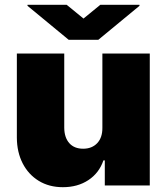

<svg xmlns="http://www.w3.org/2000/svg" viewBox="-20 -767 689 794"><path d="M403.4 -238.6V-545.5H599.4V0H413.4V-103.7H407.7Q389.9 -51.5 345.5 -22.2Q301.1 7.1 240.1 7.1Q182.9 7.1 140.1 -19.2Q97.3 -45.5 73.7 -91.6Q50.1 -137.8 49.7 -197.4V-545.5H245.7V-238.6Q246.1 -198.2 266.5 -175.1Q286.9 -152 323.9 -152Q360.4 -152 382.1 -175.1Q403.8 -198.2 403.4 -238.6ZM255.7 -747.2 325.3 -690.3 394.9 -747.2H556.8V-742.9L386.4 -602.3H264.2L93.7 -742.9V-747.2Z"/></svg>

Font: Inter UI Black
Style: Regular
Weight: 900
Designer: Rasmus Andersson
Foundry: rsms
Version: 3.2;8d6f07862